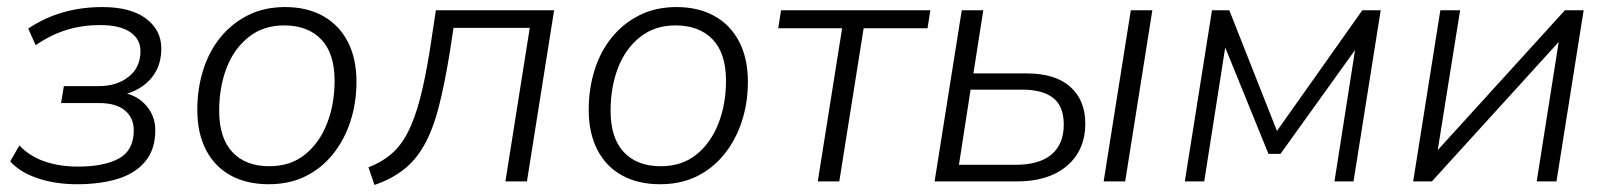

<svg xmlns="http://www.w3.org/2000/svg" viewBox="-20 -514 4553 544"><path d="M198 8Q137 8 86.5 -9Q36 -26 9 -57L35 -102Q64 -71 106.5 -56.5Q149 -42 201 -42Q275 -42 317 -65Q359 -88 359 -145Q359 -180 334 -201Q309 -222 261 -222H153L161 -270H260Q311 -270 344.5 -296.5Q378 -323 378 -369Q378 -403 349 -423Q320 -443 263 -443Q214 -443 169.5 -429.5Q125 -416 81 -386L60 -433Q106 -464 158.5 -479Q211 -494 270 -494Q350 -494 393.5 -461.5Q437 -429 437 -377Q437 -336 419 -307Q401 -278 369.5 -261Q338 -244 299 -241L302 -254Q356 -253 388 -221.5Q420 -190 420 -145Q420 -91 392 -57Q364 -23 314.5 -7.5Q265 8 198 8Z M741 8Q679 8 633.5 -17Q588 -42 563.5 -89.5Q539 -137 539 -203Q539 -262 555.5 -315Q572 -368 604.5 -408Q637 -448 683 -471Q729 -494 788 -494Q850 -494 895.5 -468.5Q941 -443 965.5 -395.5Q990 -348 990 -283Q990 -223 973 -170.5Q956 -118 923.5 -77.5Q891 -37 845.5 -14.5Q800 8 741 8ZM743 -43Q803 -43 844 -76Q885 -109 906.5 -164Q928 -219 928 -285Q928 -363 890 -402.5Q852 -442 785 -442Q726 -442 684.5 -409Q643 -376 622 -321.5Q601 -267 601 -200Q601 -123 638.5 -83Q676 -43 743 -43Z M1041 10 1024 -40Q1061 -54 1088.5 -77.5Q1116 -101 1135.5 -139Q1155 -177 1170 -234Q1185 -291 1198 -373L1215 -485H1550L1473 0H1412L1481 -435H1265L1255 -370Q1240 -276 1223 -210.5Q1206 -145 1181.5 -102Q1157 -59 1122.5 -32.5Q1088 -6 1041 10Z M1850 8Q1788 8 1742.5 -17Q1697 -42 1672.5 -89.5Q1648 -137 1648 -203Q1648 -262 1664.5 -315Q1681 -368 1713.5 -408Q1746 -448 1792 -471Q1838 -494 1897 -494Q1959 -494 2004.5 -468.5Q2050 -443 2074.5 -395.5Q2099 -348 2099 -283Q2099 -223 2082 -170.5Q2065 -118 2032.5 -77.5Q2000 -37 1954.5 -14.5Q1909 8 1850 8ZM1852 -43Q1912 -43 1953 -76Q1994 -109 2015.5 -164Q2037 -219 2037 -285Q2037 -363 1999 -402.5Q1961 -442 1894 -442Q1835 -442 1793.5 -409Q1752 -376 1731 -321.5Q1710 -267 1710 -200Q1710 -123 1747.5 -83Q1785 -43 1852 -43Z M2297 0 2366 -434H2185L2193 -485H2616L2608 -434H2427L2358 0Z M2628 0 2705 -485H2766L2738 -306H2889Q2970 -306 3012.5 -268Q3055 -230 3055 -164Q3055 -113 3031.5 -76.5Q3008 -40 2965 -20Q2922 0 2860 0ZM2697 -47H2856Q2925 -47 2959.5 -76.5Q2994 -106 2994 -161Q2994 -213 2964 -236.5Q2934 -260 2877 -260H2730ZM3107 0 3184 -485H3245L3168 0Z M3337 0 3414 -485H3463L3598 -143L3840 -485H3892L3815 0H3761L3826 -415H3850L3608 -78H3574L3437 -415H3457L3392 0Z M3984 0 4061 -485H4117L4048 -54H4022L4414 -485H4467L4390 0H4334L4402 -431H4429L4037 0Z"/></svg>

Font: Nunito Sans 12pt Light
Style: Italic
Weight: 300
Italic angle: -9°
Designer: Vernon Adams
Foundry: Vernon Adams
Version: Version 3.101;gftools[0.9.27]